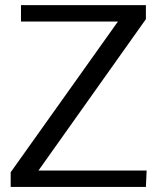

<svg xmlns="http://www.w3.org/2000/svg" viewBox="-20 -735 614 755"><path d="M22 0V-57.6L443.8 -650.4H62.5V-714.8H553.7V-659.7L131.3 -64.5H556.6L553.7 0Z"/></svg>

Font: Pontano Sans
Style: Regular
Weight: 400
Designer: Vernon Adams
Foundry: Vernon Adams
Version: Version 2.001